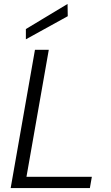

<svg xmlns="http://www.w3.org/2000/svg" viewBox="-20 -952 560 972"><path d="M34 0 157 -700H227L114 -57H445L435 0ZM111 -753V-805L322 -932L323 -870Z"/></svg>

Font: DM Sans 16pt Light
Style: Italic
Weight: 300
Italic angle: -10°
Version: Version 4.004;gftools[0.9.30]